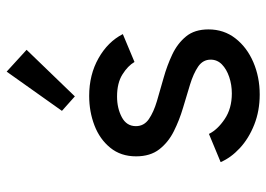

<svg xmlns="http://www.w3.org/2000/svg" viewBox="-136 -690 833 602"><g transform="rotate(-90 281.0 -389.5)"><path d="M285.2 7.8Q233.9 7.8 190.7 -9.3Q147.5 -26.4 117.2 -54.4Q86.9 -82.5 73.2 -114.7L161.6 -151.4Q174.8 -124.5 208 -102.1Q241.2 -79.6 288.6 -79.6Q315.9 -79.6 340.3 -87.9Q364.7 -96.2 379.6 -110.8Q394.5 -125.5 394.5 -146Q394.5 -170.4 372.6 -185.3Q350.6 -200.2 316.2 -210.7Q281.7 -221.2 243.2 -232.7Q204.6 -244.1 169.9 -261.5Q135.3 -278.8 113.3 -307.1Q91.3 -335.4 91.3 -379.9Q91.3 -427.7 118.2 -460.7Q145 -493.7 188.2 -510.3Q231.4 -526.9 280.8 -526.9Q347.2 -526.9 398.9 -497.6Q450.7 -468.3 474.6 -421.4L387.2 -384.8Q375 -405.8 348.1 -422.6Q321.3 -439.5 278.8 -439.5Q242.2 -439.5 214.1 -424.6Q186 -409.7 186 -380.4Q186 -355 208 -339.8Q230 -324.7 264.4 -314.5Q298.8 -304.2 337.4 -293.5Q376 -282.7 410.6 -266.4Q445.3 -250 467.3 -223.1Q489.3 -196.3 489.3 -152.8Q489.3 -104.5 461.2 -68.4Q433.1 -32.2 386.5 -12.2Q339.8 7.8 285.2 7.8ZM279.3 -571.8 233.9 -612.3 356.9 -785.6 425.3 -723.1Z"/></g></svg>

Font: Reddit Mono Medium
Style: Regular
Weight: 500
Monospace: yes
Designer: Stephen Hutchings
Foundry: Reddit
Version: Version 1.014